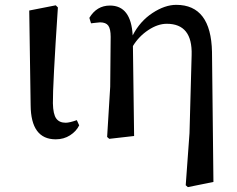

<svg xmlns="http://www.w3.org/2000/svg" viewBox="-20 -561 976 792"><path d="M210 13.7Q107.4 13.7 106.4 -127L100.6 -517.6L210 -539.1L218.8 -530.3Q197.3 -207 198.2 -134.8Q199.2 -89.8 211.9 -72.3Q224.6 -54.7 251 -54.7Q266.6 -54.7 296.9 -65.4L306.6 -43.9Q294.9 -19.5 269 -2.9Q243.2 13.7 210 13.7Z M854.5 -346.7 860.4 189.5 754.9 210.9 746.1 203.1 761.7 -11.7 770.5 -334Q774.4 -462.9 668 -462.9Q630.9 -462.9 591.8 -437Q552.7 -411.1 528.3 -371.1L533.2 0L430.7 11.7L421.9 3.9L434.6 -203.1L436.5 -409.2Q436.5 -441.4 426.8 -455.1Q417 -468.8 392.6 -468.8Q386.7 -468.8 372.6 -466.8Q358.4 -464.8 355.5 -464.8L348.6 -487.3Q378.9 -538.1 433.6 -538.1Q520.5 -538.1 527.3 -415Q557.6 -473.6 608.9 -507.3Q660.2 -541 707 -541Q850.6 -541 854.5 -346.7Z"/></svg>

Font: GenYoMin TW TTF SemiBold
Style: Regular
Weight: 600
Version: Version 1.300